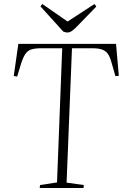

<svg xmlns="http://www.w3.org/2000/svg" viewBox="-20 -943 630 963"><path d="M181 -15 266 -28 292 -701H186Q156 -701 137 -695Q118 -689 106 -670.5Q94 -652 83 -615L66 -559L49 -562L72 -723H562L576 -563L559 -561L540 -627Q532 -658 520.5 -673.5Q509 -689 490.5 -695Q472 -701 443 -701H341L314 -27L400 -15L399 0H179ZM183 -911 192 -923 319 -835 454 -923 463 -910 360 -804Q348 -793 338.5 -786.5Q329 -780 319 -780Q312 -780 307 -781.5Q302 -783 297 -785Z"/></svg>

Font: Literata 60pt ExtraLight
Style: Italic
Weight: 250
Italic angle: -2°
Designer: Latin by Veronika Burian and Jose Scaglione. Greek by Irene Vlachou. Cyrillic by Vera Evstafieva
Foundry: TypeTogether
Version: Version 3.103;gftools[0.9.29]